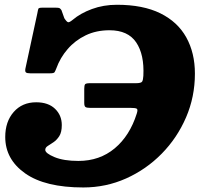

<svg xmlns="http://www.w3.org/2000/svg" viewBox="-20 -788 879 825"><path d="M2.5 -199.5Q2.5 -265.5 39 -307Q75.5 -348.5 135.5 -348.5Q187.5 -348.5 216.5 -320.5Q245.5 -292.5 245.5 -250.5Q245.5 -220 234.8 -203.2Q224 -186.5 210 -177Q196 -167.5 185.2 -160.8Q174.5 -154 174.5 -144Q174.5 -129.5 214 -113Q253.5 -96.5 317 -96.5Q408 -96.5 472.8 -150.5Q537.5 -204.5 567.5 -299.5Q573.5 -317.5 567.5 -321Q561.5 -324.5 541 -324.5H367Q353 -324.5 347.5 -328Q342 -331.5 342 -346V-406Q342 -421.5 345.8 -426Q349.5 -430.5 366.5 -430.5H564Q586.5 -430.5 590.8 -437.5Q595 -444.5 596 -462.5Q600.5 -553.5 565.2 -605.8Q530 -658 450.5 -658Q393.5 -658 348.2 -636.2Q303 -614.5 270.8 -577.2Q238.5 -540 222 -494Q217.5 -482.5 214.5 -477.8Q211.5 -473 195.5 -473H109.5Q96 -473 91.5 -476.8Q87 -480.5 89 -492.5L140.5 -731Q143 -745.5 144.8 -750.2Q146.5 -755 161.5 -755H220Q232 -755 235.8 -753Q239.5 -751 244 -744.5L256.5 -709.5Q267 -693.5 272.8 -692.5Q278.5 -691.5 292 -702.5Q325.5 -731 375 -749.2Q424.5 -767.5 482.5 -767.5Q594.5 -767.5 669 -730.8Q743.5 -694 780.5 -627.2Q817.5 -560.5 817.5 -471.5Q817.5 -372 779.5 -283.8Q741.5 -195.5 675 -127.8Q608.5 -60 521.8 -21.2Q435 17.5 338 17.5Q174 17.5 88.2 -43Q2.5 -103.5 2.5 -199.5Z"/></svg>

Font: Besley* Heavy
Style: Italic
Weight: 800
Italic angle: -13°
Designer: Owen Earl
Foundry: indestructible type*
Version: Version 3.000; ttfautohint (v1.8.3)